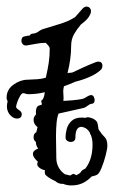

<svg xmlns="http://www.w3.org/2000/svg" viewBox="-22 -547 356 583"><path d="M98 -188H97Q90 -186 88 -198Q86 -208 88 -216Q90 -224 95 -226Q108 -231 118 -233Q128 -235 142 -238Q149 -240 165 -240.5Q181 -241 198 -242.5Q215 -244 225 -246Q232 -247 240 -252Q245 -256 252 -258Q262 -260 265 -247Q266 -243 264.5 -238Q263 -233 258 -232Q255 -232 253 -231Q251 -230 250 -230Q245 -227 240.5 -223.5Q236 -220 231 -219L142 -199Q129 -197 119.5 -194.5Q110 -192 98 -188ZM193 16Q181 16 169 11Q166 12 163 11Q154 10 146 3Q135 -2 126 -8Q117 -14 115 -18Q114 -21 114 -24Q114 -27 114 -28L115 -30Q104 -32 96 -39Q88 -46 93 -56Q87 -61 82.5 -67.5Q78 -74 78 -80Q78 -90 94 -96Q87 -104 87 -116Q80 -121 80 -130Q80 -142 88 -145Q89 -148 90 -152.5Q91 -157 92 -161Q80 -170 80 -183Q80 -191 85.5 -197.5Q91 -204 102 -205Q101 -208 100 -211.5Q99 -215 97 -218Q98 -218 104.5 -213Q111 -208 109 -213L103 -241Q112 -246 114 -267Q90 -261 64 -261Q59 -261 55.5 -262.5Q52 -264 48 -264Q44 -264 39 -255.5Q34 -247 30.5 -237Q27 -227 27 -223Q27 -219 31.5 -216Q36 -213 38 -211Q44 -207 44 -200Q44 -187 29 -187Q17 -187 6 -201Q-1 -212 -1 -223Q-1 -227 -0.5 -231Q0 -235 1 -239V-240Q-2 -245 -2 -250Q-2 -275 19 -290Q40 -305 62 -305Q82 -306 92 -306.5Q102 -307 117 -311L118 -315Q123 -337 126 -356.5Q129 -376 129 -401Q128 -405 124 -409.5Q120 -414 117 -417Q102 -417 87.5 -414Q73 -411 59 -409H56Q50 -409 46.5 -413.5Q43 -418 43 -423Q43 -436 55 -437Q63 -439 68 -439Q71 -445 79 -445Q88 -446 96 -452Q104 -458 113 -460Q128 -465 157 -473.5Q186 -482 206 -495L228 -520Q234 -527 241 -527Q248 -527 252 -521Q256 -515 253 -506Q249 -496 241.5 -488Q234 -480 224 -473Q212 -459 203 -443.5Q194 -428 194 -407Q194 -386 191 -365.5Q188 -345 183 -325Q187 -326 190.5 -326Q194 -326 198 -327Q215 -335 232.5 -343Q250 -351 268 -358Q274 -360 276 -360Q289 -360 289 -347Q289 -339 283 -334Q270 -322 249 -313Q228 -304 207 -299Q198 -295 189.5 -291.5Q181 -288 172 -285V-284Q171 -280 170.5 -276.5Q170 -273 170 -270Q170 -265 170.5 -260Q171 -255 171 -250Q171 -243 169.5 -235.5Q168 -228 162 -217Q152 -197 150 -176.5Q148 -156 148 -133Q148 -116 148.5 -99Q149 -82 149 -67Q149 -51 156.5 -38Q164 -25 175 -18L191 -14Q198 -19 202 -19L210 -15Q222 -21 224 -25.5Q226 -30 237 -35Q259 -63 259 -108Q259 -124 254 -137Q251 -140 251 -144Q243 -157 233 -160Q231 -161 229 -161Q228 -161 227.5 -161.5Q227 -162 226 -162Q207 -162 207 -130Q207 -116 192 -116Q187 -116 182 -119.5Q177 -123 177 -130Q177 -141 180.5 -155Q184 -169 195 -179.5Q206 -190 226 -190Q234 -190 237 -189Q241 -191 245 -191Q250 -191 260 -187Q272 -181 274 -173Q276 -165 277 -155Q279 -151 280 -150Q288 -138 296 -130.5Q304 -123 304 -104Q304 -96 299 -76Q294 -56 286.5 -37.5Q279 -19 272 -16Q268 -14 263.5 -13Q259 -12 256 -11Q245 1 230 8.5Q215 16 195 16Z"/></svg>

Font: RU Serius
Style: Regular
Weight: 400
Designer: Robert E. Leuschke
Foundry: Robert E. Leuschke
Version: Version 1.011; ttfautohint (v1.8.3)